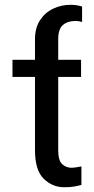

<svg xmlns="http://www.w3.org/2000/svg" viewBox="-20 -781 398 811"><path d="M322.4 -528.4V-456H225.9V-146.3Q225.9 -102.6 242.9 -87.5Q259.9 -72.4 281.2 -72.4Q293 -72.4 305.2 -74.8Q317.5 -77.1 323.9 -78.1V0Q313.2 3.2 295.1 6.6Q277 9.9 251.4 9.9Q201.3 9.9 164.6 -26.1Q127.8 -62.1 127.8 -146.3V-456H32.7V-528.4H127.8V-615.8Q127.8 -662.6 148.6 -695Q169.4 -727.3 203.7 -744Q237.9 -760.7 278.4 -760.7Q302.9 -760.7 326.7 -753.6V-688.2Q320.3 -690.3 312.7 -691.4Q305 -692.5 299.7 -692.5Q265.6 -692.5 245.7 -675.4Q225.9 -658.4 225.9 -615.8V-528.4Z"/></svg>

Font: Inter Alia
Style: Regular
Weight: 400
Designer: Rasmus Andersson (Latin, Greek, Cyrillic etc.) and Evan from Shavian.info (Shavian, old style figures)
Foundry: Shavian.info
Version: Version 0.001;git-37ab20767